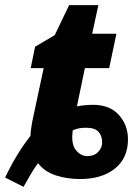

<svg xmlns="http://www.w3.org/2000/svg" viewBox="-74 -684 542 744"><path d="M17.1 40 -54.2 3.9Q-29.8 -46.9 -5.1 -86.7Q19.5 -126.5 43.9 -157.2Q44.9 -172.9 47.4 -190.9Q49.8 -209 55.2 -232.9L95.2 -419.9H44.9L62 -502.9L138.2 -547.9L193.8 -664.1H307.1L283.2 -553.2H377L349.1 -419.9H254.9L224.1 -272Q255.9 -277.8 286.1 -277.8Q351.6 -277.8 386.7 -238.5Q421.9 -199.2 421.9 -144Q421.9 -71.3 371.3 -30.8Q320.8 9.8 235.8 9.8Q187 9.8 143.1 -4.2Q99.1 -18.1 73.2 -51.8Q58.1 -30.8 45.2 -9Q32.2 12.7 17.1 40ZM264.2 -79.1Q291.5 -79.1 306.6 -95.5Q321.8 -111.8 321.8 -131.8Q321.8 -158.2 307.4 -173.6Q293 -189 259.8 -189Q249 -189 236.8 -187.5Q224.6 -186 208 -179.2Q200.7 -126.5 219.7 -102.8Q238.8 -79.1 264.2 -79.1Z"/></svg>

Font: Open Sans Condensed ExtraBold
Style: Italic
Weight: 800
Width: 3
Italic angle: -12°
Designer: Monotype Design Team
Foundry: Monotype Imaging Inc.
Version: Version 3.003; ttfautohint (v1.8.4)